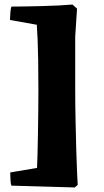

<svg xmlns="http://www.w3.org/2000/svg" viewBox="-20 -698 458 845"><path d="M309 127Q239 125 169.5 123Q100 121 30 119Q27 111 26 91Q25 71 25 61L143 41Q144 26 145 -14.5Q146 -55 147 -108Q148 -161 148.5 -214.5Q149 -268 149 -308Q149 -384 148 -436.5Q147 -489 145.5 -525.5Q144 -562 142 -589L24 -610Q24 -620 25.5 -640.5Q27 -661 30 -669Q45 -669 80 -669.5Q115 -670 158 -671Q201 -672 239.5 -674Q278 -676 299 -678L319 -660L311 -536V-310Q311 -238 312.5 -169.5Q314 -101 315.5 -43Q317 15 319 56.5Q321 98 322 116Z"/></svg>

Font: Labrada Black
Style: Regular
Weight: 900
Designer: Mercedes Jáuregui
Foundry: Omnibus-Type Team
Version: Version 1.000; ttfautohint (v1.8.4.7-5d5b)